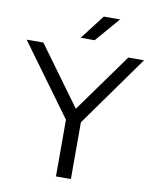

<svg xmlns="http://www.w3.org/2000/svg" viewBox="-114 -1021 880 1096"><g transform="rotate(10 326.0 -473.0)"><path d="M287 0V-328.5L-13.5 -740H83.5L331.5 -400L576 -740H667L373.5 -329V0ZM288.5 -804 397.5 -946H492L369.5 -804Z"/></g></svg>

Font: Encode Sans Exp
Style: Regular
Weight: 400
Width: 7
Designer: Multiple Designers
Foundry: Impallari Type
Version: Version 3.002; ttfautohint (v1.8.3) -l 8 -r 50 -G 200 -x 14 